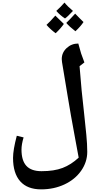

<svg xmlns="http://www.w3.org/2000/svg" viewBox="-20 -1114 760 1474"><path d="M584 96.2 556.6 -52.2 524.9 -226.1 501.5 -363.8 456.1 -637.2 454.1 -660.2Q454.1 -710 491.5 -744.9Q528.8 -779.8 581.1 -779.8Q595.7 -725.6 603 -702.9Q610.4 -680.2 627.9 -634.8L590.8 -606Q605 -418 626 -240.2Q635.3 -153.8 642.6 -80.3Q649.9 -6.8 649.9 51.8Q649.9 129.9 603 196.8Q556.2 263.7 474.9 301.8Q393.6 339.8 295.9 339.8Q190.4 339.8 135.3 278.1Q80.1 216.3 80.1 98.1Q80.1 37.1 108.9 -71.8L161.1 -59.1Q145 -4.9 145 34.2Q145 118.7 182.6 159.4Q220.2 200.2 298.8 200.2Q395 200.2 460.4 175.3Q525.9 150.4 584 96.2ZM540 -1030.3Q497.6 -984.4 479 -972.2Q440.9 -997.1 412.1 -1030.3Q445.8 -1060.1 475.1 -1094.2Q499.5 -1064 540 -1030.3ZM470.2 -930.2Q445.3 -894.5 407.2 -858.9Q367.7 -887.7 336.9 -922.9Q365.7 -949.2 404.8 -994.1Q411.6 -986.8 470.2 -930.2ZM621.1 -944.8Q600.1 -912.6 559.1 -874Q512.2 -910.2 488.8 -938Q512.2 -960 557.1 -1009.3L590.3 -975.1Z"/></svg>

Font: Sahl Naskh
Style: Bold
Weight: 700
Designer: Pascal Zoghbi
Version: Version 1.001